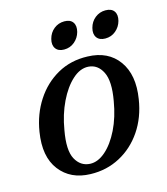

<svg xmlns="http://www.w3.org/2000/svg" viewBox="-98 -697 681 783"><g transform="rotate(-15 243.0 -305.0)"><path d="M300 -457Q386.5 -454.5 429.8 -394.2Q473 -334 457 -235Q445.5 -160.5 407.8 -104.8Q370 -49 313.2 -18.8Q256.5 11.5 188.5 9.5Q105 7.5 60 -51Q15 -109.5 31.5 -211Q43 -283 79.8 -339.5Q116.5 -396 173 -427.8Q229.5 -459.5 300 -457ZM197.5 -31.5Q230.5 -30 263 -58.2Q295.5 -86.5 320.5 -137.2Q345.5 -188 356.5 -254Q371 -334.5 351.2 -374Q331.5 -413.5 292 -416Q257.5 -418 224.8 -388.2Q192 -358.5 167 -306.8Q142 -255 131.5 -191.5Q116.5 -109.5 137 -71.5Q157.5 -33.5 197.5 -31.5ZM216 -509Q191.5 -509 180.5 -524.5Q169.5 -540 176 -564.5Q182.5 -589.5 201.5 -604.8Q220.5 -620 245.5 -620Q270.5 -620 281.2 -604.8Q292 -589.5 285.5 -564.5Q279 -540.5 260.2 -524.8Q241.5 -509 216 -509ZM390 -509Q365 -509 354 -524.5Q343 -540 349.5 -564.5Q356 -589.5 375.2 -604.8Q394.5 -620 419 -620Q444.5 -620 455.2 -604.8Q466 -589.5 459.5 -564.5Q453 -540.5 434.2 -524.8Q415.5 -509 390 -509Z"/></g></svg>

Font: Fraunces 72pt S050
Style: Italic
Weight: 400
Italic angle: -16°
Version: Version 1.000; ttfautohint (v1.8.3)